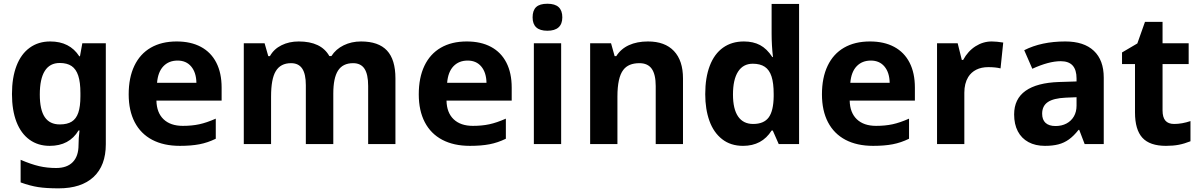

<svg xmlns="http://www.w3.org/2000/svg" viewBox="-20 -781 6515 1041"><path d="M91.8 208V85.4Q148.9 109.9 192.4 119.9Q235.8 129.9 284.2 129.9Q343.3 129.9 374.5 97.9Q405.8 65.9 405.8 5.4Q405.8 -31.7 411.1 -73.7H405.8Q356 9.8 249.5 9.8Q186 9.8 139.9 -23.7Q93.8 -57.1 69.3 -120.1Q44.9 -183.1 44.9 -271Q44.9 -360.4 69.6 -424.3Q94.2 -488.3 141.1 -522.2Q188 -556.2 252.4 -556.2Q357.9 -556.2 409.7 -476.1H413.6L426.3 -546.4H553.7V1Q553.7 116.7 487.3 178.5Q420.9 240.2 297.9 240.2Q231 240.2 187 233.4Q143.1 226.6 91.8 208ZM416 -258.8V-276.4Q416 -335 404.3 -370.6Q392.6 -406.2 368.2 -422.9Q343.8 -439.5 303.7 -439.5Q250 -439.5 222.9 -396.5Q195.8 -353.5 195.8 -268.6Q195.8 -185.5 222.7 -146Q249.5 -106.4 304.2 -106.4Q344.7 -106.4 368.9 -121.6Q393.1 -136.7 404.5 -169.9Q416 -203.1 416 -258.8Z M677.7 -269.5Q677.7 -359.9 708.5 -424.3Q739.3 -488.8 797.6 -522.5Q856 -556.2 938 -556.2Q1014.6 -556.2 1069.3 -526.9Q1124 -497.6 1152.8 -441.4Q1181.6 -385.3 1181.6 -306.2V-235.4H828.1Q829.6 -169.9 866.9 -134.3Q904.3 -98.6 971.2 -98.6Q1020.5 -98.6 1060.3 -107.2Q1100.1 -115.7 1149.9 -137.7V-28.8Q1106 -7.3 1061.3 1.2Q1016.6 9.8 955.1 9.8Q867.7 9.8 805.4 -22.9Q743.2 -55.7 710.4 -118.4Q677.7 -181.2 677.7 -269.5ZM942.9 -452.6Q895.5 -452.6 866 -421.9Q836.4 -391.1 831.5 -332H1044.9Q1043.9 -387.7 1016.8 -420.2Q989.7 -452.6 942.9 -452.6Z M1301.8 -546.4H1414.6L1434.6 -476.6H1443.4Q1464.8 -515.1 1506.1 -535.6Q1547.4 -556.2 1599.6 -556.2Q1721.2 -556.2 1765.6 -477.1H1776.9Q1800.8 -514.6 1843.3 -535.4Q1885.7 -556.2 1937.5 -556.2Q2032.2 -556.2 2078.1 -507.1Q2124 -458 2124 -356V0H1976.1V-314.9Q1976.1 -377.9 1956.3 -408.2Q1936.5 -438.5 1894.5 -438.5Q1838.4 -438.5 1812.5 -397.9Q1787.1 -357.9 1787.1 -273.9V0H1638.2V-319.3Q1638.2 -379.4 1618.7 -408.9Q1599.1 -438.5 1558.1 -438.5Q1501 -438.5 1475.1 -395Q1449.7 -353.5 1449.7 -257.3V0H1301.8Z M2250.5 -269.5Q2250.5 -359.9 2281.2 -424.3Q2312 -488.8 2370.4 -522.5Q2428.7 -556.2 2510.7 -556.2Q2587.4 -556.2 2642.1 -526.9Q2696.8 -497.6 2725.6 -441.4Q2754.4 -385.3 2754.4 -306.2V-235.4H2400.9Q2402.3 -169.9 2439.7 -134.3Q2477.1 -98.6 2543.9 -98.6Q2593.3 -98.6 2633.1 -107.2Q2672.9 -115.7 2722.7 -137.7V-28.8Q2678.7 -7.3 2634 1.2Q2589.4 9.8 2527.8 9.8Q2440.4 9.8 2378.2 -22.9Q2315.9 -55.7 2283.2 -118.4Q2250.5 -181.2 2250.5 -269.5ZM2515.6 -452.6Q2468.3 -452.6 2438.7 -421.9Q2409.2 -391.1 2404.3 -332H2617.7Q2616.7 -387.7 2589.6 -420.2Q2562.5 -452.6 2515.6 -452.6Z M3022.5 0H2874.5V-546.4H3022.5ZM2867.7 -687Q2867.7 -724.6 2887 -742.7Q2906.2 -760.7 2947.8 -760.7Q2989.3 -760.7 3009 -742.2Q3028.8 -723.6 3028.8 -687Q3028.8 -650.9 3008.3 -632.6Q2987.8 -614.3 2947.8 -614.3Q2867.7 -614.3 2867.7 -687Z M3179.7 -546.4H3293L3312.5 -476.6H3321.3Q3346.2 -516.1 3389.9 -536.1Q3433.6 -556.2 3493.2 -556.2Q3585 -556.2 3634 -504.4Q3683.1 -452.6 3683.1 -356V0H3535.2V-314.5Q3535.2 -377.4 3513.7 -408Q3492.2 -438.5 3446.8 -438.5Q3386.7 -438.5 3359.4 -401.9Q3327.6 -360.8 3327.6 -257.3V0H3179.7Z M3803.7 -270.5Q3803.7 -360.4 3828.4 -424.6Q3853 -488.8 3900.1 -522.5Q3947.3 -556.2 4013.2 -556.2Q4064 -556.2 4100.8 -536.6Q4137.7 -517.1 4167.5 -471.7H4170.9Q4163.6 -536.1 4163.6 -599.1V-759.8H4312.5V0H4202.1L4169.9 -73.2H4163.6Q4111.3 9.8 4008.8 9.8Q3941.4 9.8 3895.3 -26.4Q3849.1 -62.5 3826.4 -125.7Q3803.7 -189 3803.7 -270.5ZM4174.8 -258.3V-271.5Q4174.8 -330.6 4163.1 -366.5Q4151.4 -402.3 4126.5 -418.9Q4101.6 -435.5 4061.5 -435.5Q4009.3 -435.5 3981.7 -392.6Q3954.1 -349.6 3954.1 -268.6Q3954.1 -189.9 3981.9 -149.4Q4009.8 -108.9 4063.5 -108.9Q4121.6 -108.9 4147.7 -144.3Q4173.8 -179.7 4174.8 -258.3Z M4436.5 -269.5Q4436.5 -359.9 4467.3 -424.3Q4498 -488.8 4556.4 -522.5Q4614.7 -556.2 4696.8 -556.2Q4773.4 -556.2 4828.1 -526.9Q4882.8 -497.6 4911.6 -441.4Q4940.4 -385.3 4940.4 -306.2V-235.4H4586.9Q4588.4 -169.9 4625.7 -134.3Q4663.1 -98.6 4730 -98.6Q4779.3 -98.6 4819.1 -107.2Q4858.9 -115.7 4908.7 -137.7V-28.8Q4864.7 -7.3 4820.1 1.2Q4775.4 9.8 4713.9 9.8Q4626.5 9.8 4564.2 -22.9Q4502 -55.7 4469.2 -118.4Q4436.5 -181.2 4436.5 -269.5ZM4701.7 -452.6Q4654.3 -452.6 4624.8 -421.9Q4595.2 -391.1 4590.3 -332H4803.7Q4802.7 -387.7 4775.6 -420.2Q4748.5 -452.6 4701.7 -452.6Z M5060.5 -546.4H5172.4L5194.8 -456.1H5202.1Q5228 -503.9 5269 -530Q5310.1 -556.2 5356.9 -556.2Q5382.8 -556.2 5419.4 -550.3L5404.8 -410.2Q5377.4 -417 5338.4 -417Q5300.8 -417 5273.2 -403.1Q5245.6 -389.2 5229.5 -363.3Q5208.5 -328.6 5208.5 -278.3V0H5060.5Z M5860.8 0 5831.5 -76.7H5827.6Q5801.8 -43.9 5775.6 -25.1Q5749.5 -6.3 5718.5 1.7Q5687.5 9.8 5645.5 9.8Q5593.8 9.8 5556.2 -10.5Q5518.6 -30.8 5498.5 -69.1Q5478.5 -107.4 5478.5 -160.6Q5478.5 -244.6 5540.5 -288.6Q5602.5 -332.5 5722.2 -336.4L5816.9 -339.4V-355.5Q5816.9 -402.3 5795.7 -425.8Q5774.4 -449.2 5731 -449.2Q5666.5 -449.2 5577.1 -408.2L5533.2 -508.8Q5626.5 -556.2 5755.9 -556.2Q5856.9 -556.2 5910.6 -505.6Q5964.4 -455.1 5964.4 -359.9V0ZM5816.9 -208V-253.9L5758.3 -251.5Q5691.9 -248.5 5661.1 -227.5Q5630.4 -206.5 5630.4 -164.6Q5630.4 -131.8 5648.9 -114.7Q5667.5 -97.7 5703.1 -97.7Q5736.3 -97.7 5762.2 -111.3Q5788.1 -125 5802.5 -149.9Q5816.9 -174.8 5816.9 -208Z M6133.8 -171.4V-433.6H6063.5V-496.6L6146.5 -545.4L6188 -662.6H6283.2V-546.4H6424.8V-433.6H6283.2V-182.1Q6283.2 -145 6298.6 -127Q6314 -108.9 6346.2 -108.9Q6388.2 -108.9 6434.6 -124.5V-15.1Q6401.9 -2 6371.3 3.9Q6340.8 9.8 6301.8 9.8Q6213.9 9.8 6173.8 -34.2Q6133.8 -78.1 6133.8 -171.4Z"/></svg>

Font: Viking Open Sans
Style: Bold
Weight: 700
Foundry: Ascender Corporation
Version: Version 2.001